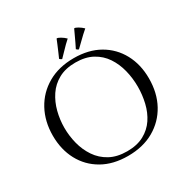

<svg xmlns="http://www.w3.org/2000/svg" viewBox="-194 -1052 1220 1240"><g transform="rotate(-30 416.5 -432.0)"><path d="M778 -355Q778 -247 733 -164.5Q688 -82 606 -35Q524 12 412 12Q301 12 221 -34Q141 -80 98 -160.5Q55 -241 55 -344Q55 -450 100 -533Q145 -616 227.5 -663.5Q310 -711 422 -711Q532 -711 611.5 -665.5Q691 -620 734.5 -539.5Q778 -459 778 -355ZM689 -345Q689 -408 674 -468Q659 -528 627 -576Q595 -624 543 -652.5Q491 -681 417 -681Q343 -681 291 -652.5Q239 -624 207 -576Q175 -528 160 -469.5Q145 -411 145 -351Q145 -291 160 -232Q175 -173 208 -124Q241 -75 294 -46Q347 -17 422 -17Q496 -17 547.5 -45Q599 -73 630 -119.5Q661 -166 675 -225Q689 -284 689 -345ZM583 -840Q573 -832 552.5 -813Q532 -794 512 -774Q492 -754 480 -743Q473 -744 463 -754Q471 -769 482 -792.5Q493 -816 504 -839.5Q515 -863 521 -876Q529 -878 548.5 -866.5Q568 -855 583 -840ZM452 -840Q442 -832 423 -813Q404 -794 385 -774Q366 -754 355 -743Q348 -744 338 -754Q345 -769 355 -792.5Q365 -816 375 -839.5Q385 -863 390 -876Q398 -878 417.5 -866.5Q437 -855 452 -840Z"/></g></svg>

Font: Castoro Titling
Style: Regular
Weight: 400
Version: Version 2.04